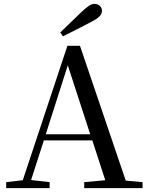

<svg xmlns="http://www.w3.org/2000/svg" viewBox="-20 -974 766 994"><path d="M292 -806 306 -786C355 -810 403 -835 451 -860C495 -882 508 -900 508 -918C508 -937 492 -954 469 -954C452 -954 435 -943 403 -913C368 -880 331 -843 292 -806ZM331 -636 447 -279H217ZM416 0H718V-31L631 -39L394 -737H329L98 -41L12 -31V0H237V-31L141 -42L207 -247H458L525 -41L416 -31Z"/></svg>

Font: Noto Serif HK Medium
Style: Regular
Weight: 500
Designer: Ryoko NISHIZUKA 西塚涼子 (kana & ideographs); Frank Grießhammer (Latin, Greek & Cyrillic); Wenlong ZHANG 张文龙 (bopomofo); San
Foundry: Adobe
Version: Version 2.001;hotconv 1.1.0;makeotfexe 2.6.0